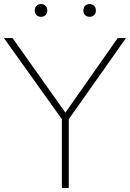

<svg xmlns="http://www.w3.org/2000/svg" viewBox="-28 -928 642 948"><path d="M277.5 0V-339.5L-8.5 -740H34L295 -372L553 -740H594L311.5 -339.5V0ZM414.5 -845Q401 -845 392.2 -853.5Q383.5 -862 383.5 -876Q383.5 -890.5 392.2 -899.2Q401 -908 414.5 -908Q428 -908 436.8 -899.2Q445.5 -890.5 445.5 -876Q445.5 -862 436.8 -853.5Q428 -845 414.5 -845ZM174.5 -845Q161 -845 152.2 -853.5Q143.5 -862 143.5 -876Q143.5 -890.5 152.2 -899.2Q161 -908 174.5 -908Q188 -908 196.8 -899.2Q205.5 -890.5 205.5 -876Q205.5 -862 196.8 -853.5Q188 -845 174.5 -845Z"/></svg>

Font: Encode Sans SemiExpanded SemiExpanded Thin
Style: Regular
Weight: 100
Width: 6
Designer: Multiple Designers
Foundry: Impallari Type
Version: Version 3.000; ttfautohint (v1.8.3) -l 8 -r 50 -G 200 -x 14 